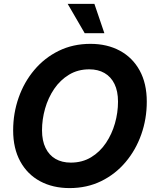

<svg xmlns="http://www.w3.org/2000/svg" viewBox="-20 -966 798 997"><path d="M341.3 10.7Q254.4 10.7 188.2 -24.9Q122.1 -60.5 85.2 -127.9Q48.3 -195.3 48.3 -289.1Q48.3 -377.9 76.7 -458.7Q105 -539.6 158 -602.5Q210.9 -665.5 284.9 -701.9Q358.9 -738.3 449.7 -738.3Q536.6 -738.3 602.5 -702.6Q668.5 -667 705.3 -599.9Q742.2 -532.7 742.2 -438Q742.2 -348.6 713.6 -267.8Q685.1 -187 632.1 -124.3Q579.1 -61.5 505.4 -25.4Q431.6 10.7 341.3 10.7ZM347.7 -121.6Q407.2 -121.6 453.1 -149.4Q499 -177.2 530 -223.4Q561 -269.5 576.9 -325.4Q592.8 -381.3 592.8 -438Q592.8 -492.7 574.5 -530Q556.2 -567.4 522.7 -586.7Q489.3 -606 443.4 -606Q384.3 -606 338.4 -578.1Q292.5 -550.3 261.2 -504.2Q230 -458 214.1 -402.1Q198.2 -346.2 198.2 -289.6Q198.2 -235.4 216.6 -197.8Q234.9 -160.2 268.3 -140.9Q301.8 -121.6 347.7 -121.6ZM419.9 -793.5 331.5 -945.8H470.2L522 -793.5Z"/></svg>

Font: Inter 24pt
Style: Bold Italic
Weight: 700
Italic angle: -9.3988°
Version: Version 4.001;git-66647c0bb